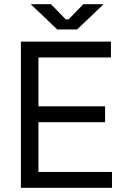

<svg xmlns="http://www.w3.org/2000/svg" viewBox="-20 -899 587 919"><path d="M516 0H80V-700H511V-624H164V-390H483V-314H164V-76H516ZM349 -758H254L127 -879H224L295 -806H308L379 -879H476Z"/></svg>

Font: Rilu
Style: Regular
Weight: 500
Designer: Alí Sinisterra
Foundry: Alí Sinisterra
Version: 0.1